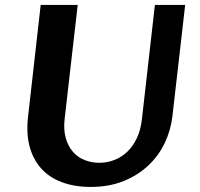

<svg xmlns="http://www.w3.org/2000/svg" viewBox="-20 -735 795 765"><path d="M289.6 -715.3 237.8 -263.7Q232.4 -218.8 241.9 -185.3Q251.5 -151.9 270.8 -129.9Q290 -107.9 317.4 -97.2Q344.7 -86.4 375.5 -86.4Q406.7 -86.4 435.3 -97.4Q463.9 -108.4 486.6 -129.9Q509.3 -151.4 524.9 -183.8Q540.5 -216.3 545.4 -259.8L597.2 -715.3H717.8L667 -272Q660.6 -216.8 636.7 -166Q612.8 -115.2 571.5 -76.2Q530.3 -37.1 472.7 -13.7Q415 9.8 341.3 9.8Q277.3 9.8 227.3 -8.8Q177.2 -27.3 144.8 -63Q112.3 -98.6 98.1 -150.9Q84 -203.1 91.8 -270L142.1 -715.3Z"/></svg>

Font: Proza Libre
Style: SemiBold Italic
Weight: 600
Designer: Jasper de Waard
Foundry: Jasper de Waard
Version: Version 1.000; ttfautohint (v1.4.1.8-43bc)